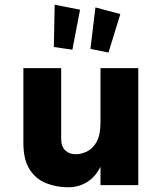

<svg xmlns="http://www.w3.org/2000/svg" viewBox="-20 -784 690 813"><path d="M405.5 -495.5H565.5V0H405.5ZM79 -495.5H239V-197.5Q239 -163.5 256.2 -147.2Q273.5 -131 300.5 -131Q325 -131 349.2 -143Q373.5 -155 389.5 -184Q405.5 -213 405.5 -264.5H440.5Q440.5 -166.5 418 -106.2Q395.5 -46 356.8 -18.5Q318 9 269 9Q219.5 9 176 -8Q132.5 -25 105.8 -66Q79 -107 79 -179ZM439.5 -561.5 363 -577 384 -752.5 489.5 -724.5ZM286.5 -573.5 208 -585 211.5 -764 319 -743Z"/></svg>

Font: Karla ExtraBold
Style: Regular
Weight: 800
Designer: Jonathan Pinhorn
Version: Version 2.001